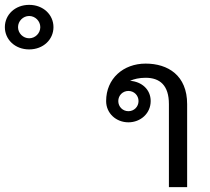

<svg xmlns="http://www.w3.org/2000/svg" viewBox="-395 -770 865 790"><path d="M133.3 -395.8C156.7 -395.8 175 -377.5 175 -354.2C175 -330.8 156.7 -312.5 133.3 -312.5C110 -312.5 91.7 -330.8 91.7 -354.2C91.7 -377.5 110 -395.8 133.3 -395.8ZM375 0V-341.7C375 -460 295.8 -508.3 204.2 -508.3C112.5 -508.3 41.7 -446.7 41.7 -354.2C41.7 -303.3 83.3 -266.7 133.3 -266.7C183.3 -266.7 225 -303.3 225 -354.2C225 -402.5 187.5 -434.2 140 -437.5C156.7 -445 178.3 -450 204.2 -450C262.5 -450 300 -419.2 300 -341.7V0ZM-275 -750C-333.3 -750 -375 -709.2 -375 -658.3C-375 -607.5 -333.3 -566.7 -275 -566.7C-216.7 -566.7 -175 -607.5 -175 -658.3C-175 -709.2 -216.7 -750 -275 -750ZM-275 -704.2C-250 -704.2 -229.2 -683.3 -229.2 -658.3C-229.2 -633.3 -250 -612.5 -275 -612.5C-300 -612.5 -320.8 -633.3 -320.8 -658.3C-320.8 -683.3 -300 -704.2 -275 -704.2Z"/></svg>

Font: BoonHome
Style: Book
Weight: 400
Designer: Sungsit Sawaiwan
Foundry: Sungsit Sawaiwan
Version: Version 0.2